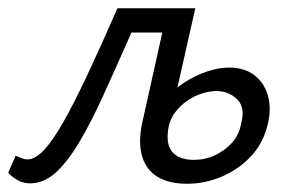

<svg xmlns="http://www.w3.org/2000/svg" viewBox="-36 -436 710 466"><path d="M37 9Q20 9 5.5 0.5Q-9 -8 -16 -17L2 -58Q10 -55 17 -52Q24 -49 30 -49Q49 -49 70 -71Q91 -93 117 -138.5Q143 -184 175.5 -253Q208 -322 249 -416H401L388 -357H283Q246 -273 215 -205Q184 -137 155.5 -89.5Q127 -42 98.5 -16.5Q70 9 37 9ZM418 10Q375 10 347 -6.5Q319 -23 309 -56.5Q299 -90 309 -137L371 -416H438L374 -132Q365 -88 381.5 -68Q398 -48 434 -48Q462 -48 485.5 -59Q509 -70 526.5 -89Q544 -108 549 -135Q560 -175 539.5 -195Q519 -215 489 -215Q474 -215 455.5 -209.5Q437 -204 420.5 -193Q404 -182 391.5 -166.5Q379 -151 374 -132H331Q342 -165 363 -191.5Q384 -218 411 -235.5Q438 -253 466.5 -262.5Q495 -272 520 -272Q558 -272 582 -253Q606 -234 614.5 -203Q623 -172 614 -135Q603 -88 572.5 -56Q542 -24 501.5 -7Q461 10 418 10Z"/></svg>

Font: Ysabeau Office Medium
Style: Italic
Weight: 500
Italic angle: -12°
Designer: Christian Thalmann (Catharsis Fonts)
Version: Version 2.001;gftools[0.9.30]; featfreeze: tnum,lnum,ss02